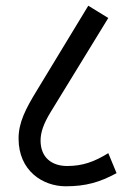

<svg xmlns="http://www.w3.org/2000/svg" viewBox="-20 -652 451 672"><path d="M210 0C280 0 329 -14 388 -46L359 -116C309 -85 268 -71 215 -71C161 -71 122 -101 122 -160C122 -187 131 -217 158 -261L359 -589L289 -632L110 -337C69 -270 45 -223 45 -167C45 -54 130 0 210 0Z"/></svg>

Font: Noto Sans Devanagari UI ExtraCondensed
Style: Regular
Weight: 400
Width: 2
Designer: Jelle Bosma - Monotype Design Team
Foundry: Monotype Imaging Inc.
Version: Version 2.003